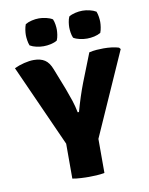

<svg xmlns="http://www.w3.org/2000/svg" viewBox="-84 -801 674 869"><g transform="rotate(-10 253.0 -367.0)"><path d="M353.5 -549.5Q370.5 -553.5 387.8 -554.8Q405 -556 419.5 -556Q439 -556 457.2 -553.8Q475.5 -551.5 489.5 -547L496 -539.5L326 -156.5V0Q308 3.5 288.5 4.5Q269 5.5 254 5.5Q240.5 5.5 218.5 4.5Q196.5 3.5 178.5 0V-160.5L9.5 -537Q30.5 -547 55 -553Q79.5 -559 99.5 -559Q130.5 -559 150 -546.2Q169.5 -533.5 181.5 -502L219.5 -405Q232.5 -370 240.5 -345.8Q248.5 -321.5 254.5 -291.5H260.5Q279.5 -360.5 302 -419ZM84 -676.5Q84 -686.5 86 -700Q88 -713.5 92.5 -725Q105 -732.5 122 -736.5Q139 -740.5 155 -740.5Q171 -740.5 188.2 -736.5Q205.5 -732.5 217.5 -725Q222.5 -713.5 224.5 -700Q226.5 -686.5 226.5 -676.5Q226.5 -666.5 224.5 -652.8Q222.5 -639 217.5 -627.5Q205.5 -620 188.2 -616.2Q171 -612.5 155 -612.5Q139 -612.5 122 -616.2Q105 -620 92.5 -627.5Q88 -639 86 -652.8Q84 -666.5 84 -676.5ZM283.5 -676.5Q283.5 -686.5 285.5 -700Q287.5 -713.5 292.5 -725Q304.5 -732.5 321.8 -736.5Q339 -740.5 355 -740.5Q371 -740.5 388 -736.5Q405 -732.5 417.5 -725Q422 -713.5 424 -700Q426 -686.5 426 -676.5Q426 -666.5 424 -652.8Q422 -639 417.5 -627.5Q405 -620 388 -616.2Q371 -612.5 355 -612.5Q339 -612.5 321.8 -616.2Q304.5 -620 292.5 -627.5Q287.5 -639 285.5 -652.8Q283.5 -666.5 283.5 -676.5Z"/></g></svg>

Font: Signika Negative SC
Style: Bold
Weight: 700
Designer: Anna Giedryś
Foundry: Anna Giedryś
Version: Version 2.000; ttfautohint (v1.8.3) -l 8 -r 50 -G 200 -x 9 -